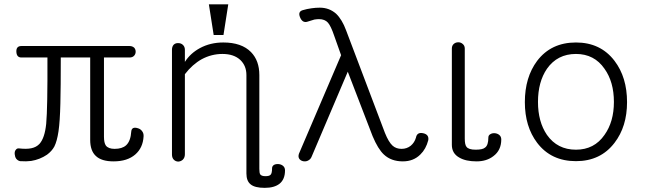

<svg xmlns="http://www.w3.org/2000/svg" viewBox="-20 -738 3040 899"><path d="M586.9 -522.5H80.1Q55.7 -522.5 56.6 -496.1Q57.6 -468.8 80.1 -468.8H202.1Q203.1 -232.4 196.3 -158.2Q189.5 -91.8 165 -64.5Q150.4 -48.8 127 -43.9Q104.5 -39.1 70.3 -43Q59.6 -44.9 53.7 -36.1Q47.9 -29.3 48.8 -16.6Q49.8 -3.9 55.7 4.9Q63.5 14.6 74.2 16.6Q103.5 18.6 126 15.6Q167 8.8 200.2 -13.7Q222.7 -30.3 234.4 -51.8Q247.1 -77.1 253.9 -123Q260.7 -168.9 262.7 -253.9Q264.6 -327.1 264.6 -468.8H402.3V-83Q402.3 -32.2 428.7 -7.8Q455.1 17.6 511.7 17.6Q576.2 17.6 613.3 -14.6Q649.4 -45.9 652.3 -99.6Q653.3 -114.3 644.5 -125Q636.7 -134.8 625 -137.7Q613.3 -141.6 604.5 -138.7Q595.7 -134.8 594.7 -123Q591.8 -77.1 570.3 -57.6Q551.8 -41 516.6 -41Q487.3 -41 475.6 -56.6Q466.8 -69.3 466.8 -97.7V-468.8H586.9Q600.6 -468.8 608.4 -477.5Q615.2 -485.4 615.2 -496.1Q615.2 -506.8 608.4 -514.6Q599.6 -522.5 586.9 -522.5Z M785.2 -504.9V-14.6Q785.2 1 793.9 9.8Q802.7 18.6 815.4 18.6Q827.1 17.6 835.9 9.8Q845.7 0 845.7 -15.6V-390.6Q880.9 -436.5 924.8 -460.9Q970.7 -485.4 1021.5 -485.4Q1075.2 -485.4 1105.5 -457Q1133.8 -429.7 1133.8 -386.7V10.7V9.8V74.2Q1133.8 109.4 1153.3 125Q1172.9 141.6 1219.7 141.6Q1264.6 141.6 1289.1 122.1Q1314.5 101.6 1314.5 59.6Q1314.5 45.9 1304.7 38.1Q1295.9 31.2 1284.2 30.3Q1271.5 29.3 1262.7 34.2Q1253.9 40 1253.9 49.8Q1253.9 73.2 1247.1 80.1Q1241.2 86.9 1222.7 86.9Q1204.1 86.9 1198.2 78.1Q1194.3 71.3 1194.3 52.7V9.8V-257.8V-386.7Q1194.3 -454.1 1155.3 -494.1Q1111.3 -539.1 1025.4 -539.1Q964.8 -539.1 916 -512.7Q871.1 -488.3 845.7 -448.2V-504.9Q845.7 -519.5 835.9 -528.3Q827.1 -536.1 815.4 -536.1Q802.7 -537.1 793.9 -529.3Q785.2 -520.5 785.2 -504.9ZM1194.3 9.8V-257.8ZM1048.8 -717.8H958L980.5 -574.2H1026.4Z M1600.6 -595.7Q1582 -646.5 1553.7 -673.8Q1521.5 -702.1 1477.5 -702.1Q1458 -702.1 1438.5 -699.2Q1417 -696.3 1397.5 -690.4Q1374 -683.6 1384.8 -657.2Q1395.5 -630.9 1417 -635.7L1429.7 -639.6Q1445.3 -644.5 1452.1 -646.5Q1464.8 -648.4 1473.6 -648.4Q1501 -648.4 1515.6 -631.8Q1529.3 -616.2 1544.9 -570.3L1577.1 -479.5L1379.9 -18.6Q1375 -4.9 1380.9 4.9Q1386.7 13.7 1398.4 16.6Q1410.2 19.5 1420.9 14.6Q1433.6 8.8 1438.5 -2.9L1608.4 -402.3L1724.6 -100.6Q1750 -40 1777.3 -14.6Q1811.5 17.6 1866.2 17.6Q1916 17.6 1948.2 -14.6Q1974.6 -40 1985.4 -82Q1989.3 -108.4 1960.9 -114.3Q1932.6 -120.1 1927.7 -93.8Q1920.9 -70.3 1903.3 -55.7Q1884.8 -41 1860.4 -41Q1835 -41 1818.4 -55.7Q1799.8 -72.3 1782.2 -116.2Z M2266.6 -93.8Q2266.6 -57.6 2251 -46.9Q2240.2 -37.1 2207 -37.1Q2173.8 -37.1 2164.1 -50.8Q2156.2 -60.5 2156.2 -88.9V-510.7Q2156.2 -524.4 2146.5 -532.2Q2137.7 -540 2126 -540Q2113.3 -540 2104.5 -532.2Q2095.7 -524.4 2095.7 -510.7V-59.6Q2095.7 -19.5 2130.9 0Q2161.1 17.6 2210.9 17.6Q2258.8 17.6 2290 -6.8Q2327.1 -34.2 2327.1 -85Q2327.1 -98.6 2317.4 -106.4Q2308.6 -113.3 2296.9 -114.3Q2284.2 -115.2 2275.4 -109.4Q2266.6 -104.5 2266.6 -93.8Z M2676.8 -539.1Q2560.5 -539.1 2495.1 -453.1Q2437.5 -376 2437.5 -259.8Q2437.5 -145.5 2495.1 -69.3Q2560.5 16.6 2676.8 16.6Q2792 16.6 2857.4 -69.3Q2916 -145.5 2916 -259.8Q2916 -376 2857.4 -453.1Q2792 -539.1 2676.8 -539.1ZM2676.8 -485.4Q2762.7 -485.4 2810.5 -416Q2854.5 -354.5 2854.5 -260.7Q2854.5 -168 2810.5 -106.4Q2762.7 -37.1 2676.8 -37.1Q2589.8 -37.1 2541 -106.4Q2499 -168 2499 -260.7Q2499 -354.5 2541 -416Q2589.8 -485.4 2676.8 -485.4Z"/></svg>

Font: Gulim
Style: Regular
Weight: 400
Version: Version 2.21